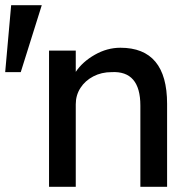

<svg xmlns="http://www.w3.org/2000/svg" viewBox="-76 -720 732 740"><path d="M-56 -442 -33 -700H85L4 -442ZM113 0V-525H216V-443Q242 -482 289.5 -509Q337 -536 388 -536Q568 -536 568 -320V0H465V-313Q465 -448 354 -442Q315 -442 283.5 -425.5Q252 -409 234 -381Q216 -353 216 -318V0Z"/></svg>

Font: Lexend
Style: Regular
Weight: 400
Designer: Bonnie Shaver-Troup, Thomas Jockin
Foundry: Lexend
Version: Version 1.007; ttfautohint (v1.8.3)